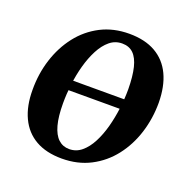

<svg xmlns="http://www.w3.org/2000/svg" viewBox="-105 -655 765 771"><g transform="rotate(20 277.0 -270.0)"><path d="M403 -255H149L155 -297H408ZM321.5 -551.5Q388.5 -551.5 434 -525.5Q479.5 -499.5 502.8 -450.2Q526 -401 526.5 -331Q526.5 -263.5 507 -201.8Q487.5 -140 450 -91.8Q412.5 -43.5 358.5 -15.5Q304.5 12.5 236.5 12.5Q170 12.5 124.5 -13.5Q79 -39.5 55.8 -88.8Q32.5 -138 32.5 -206.5Q32 -275.5 51.8 -337.5Q71.5 -399.5 109 -447.8Q146.5 -496 200.2 -523.8Q254 -551.5 321.5 -551.5ZM308 -505Q278 -505 255 -486Q232 -467 215 -434.5Q198 -402 187 -362Q176 -322 171 -279.8Q166 -237.5 166 -198.5Q166 -142 176 -105.5Q186 -69 205.2 -51.2Q224.5 -33.5 251.5 -33.5Q281.5 -33.5 304.5 -52.8Q327.5 -72 344.2 -104.2Q361 -136.5 371.8 -176.5Q382.5 -216.5 387.8 -259Q393 -301.5 393 -340Q392.5 -396 383.5 -432.5Q374.5 -469 356 -487Q337.5 -505 308 -505Z"/></g></svg>

Font: Merriweather 60pt SemiBold
Style: Italic
Weight: 600
Italic angle: -7.8°
Version: Version 2.101